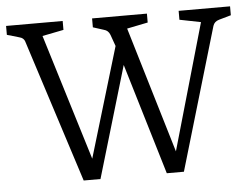

<svg xmlns="http://www.w3.org/2000/svg" viewBox="-45 -624 895 683"><g transform="rotate(-5 402.5 -282.0)"><path d="M0 -567.9H202.1V-536.1L126 -521L264.2 -70.8L381.8 -462.9L367.2 -503.9Q361.3 -520 345.2 -523.9L307.1 -536.1V-567.9H502.9V-536.1L428.2 -521L563 -70.8L691.9 -521L616.2 -536.1V-567.9H799.8V-536.1L756.8 -523.9Q739.7 -519 734.9 -503.9L585 3.9H523.9L404.8 -393.1L287.1 3.9H227.1L64 -503.9Q60.1 -520 42 -523.9L0 -536.1Z"/></g></svg>

Font: Yrsa-Light
Style: Regular
Weight: 300
Designer: Anna Giedrys (Yrsa+Rasa design), David Brezina (Yrsa art-direction, Rasa art-direction, design)
Foundry: Rosetta Type Foundry
Version: Version 1.001;PS 1.1;hotconv 1.0.88;makeotf.lib2.5.647800